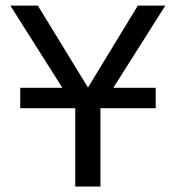

<svg xmlns="http://www.w3.org/2000/svg" viewBox="-20 -679 640 699"><path d="M392.6 -359.4H546.9V-285.2H345.7V0H253.9V-285.2H53.7V-359.4H207L17.6 -658.7H117.7L300.3 -360.4L481.9 -658.7H582Z"/></svg>

Font: Courier New
Style: Regular
Weight: 400
Designer: Steve Matteson
Foundry: Ascender Corporation
Version: Version 2.00.3